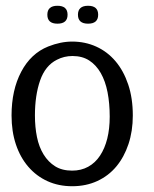

<svg xmlns="http://www.w3.org/2000/svg" viewBox="-20 -638 535 665"><path d="M320 -587Q320 -556 285 -556Q250 -556 250 -587Q250 -618 285 -618Q320 -618 320 -587ZM214 -587Q214 -556 179 -556Q144 -556 144 -587Q144 -618 179 -618Q214 -618 214 -587ZM440 -238Q440 -184 425 -139Q410 -94 383 -61.5Q356 -29 317 -11Q278 7 230 7Q183 7 144.5 -10.5Q106 -28 78 -60.5Q50 -93 35 -138Q20 -183 20 -238Q20 -326 53.5 -389.5Q87 -453 147 -477Q190 -494 230 -494Q275 -494 313.5 -476.5Q352 -459 380 -426Q408 -393 424 -345.5Q440 -298 440 -238ZM360 -234Q360 -280 352.5 -318.5Q345 -357 329 -385Q313 -413 289 -428.5Q265 -444 231 -444Q202 -444 177 -431Q137 -411 119 -359.5Q101 -308 101 -238Q101 -198 108 -163.5Q115 -129 131 -103Q147 -77 171 -62Q195 -47 230 -47Q261 -47 285.5 -60.5Q310 -74 326.5 -99Q343 -124 351.5 -158Q360 -192 360 -234Z"/></svg>

Font: Jura
Style: Regular
Weight: 400
Designer: Ed Merritt
Foundry: Ten by Twenty
Version: Version 1.007